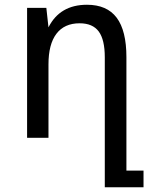

<svg xmlns="http://www.w3.org/2000/svg" viewBox="-20 -580 640 808"><path d="M421 -339Q421 -413 395.5 -447.5Q370 -482 315 -482Q251 -482 217.5 -438Q184 -394 184 -309V0H94V-547H175L184 -465Q232 -560 346 -560Q430 -560 471 -505.5Q512 -451 512 -339V138H584V208H421Z"/></svg>

Font: PlemolJP35 Console
Style: Regular
Weight: 400
Version: v2.0.3; ttfautohint (v1.8.4.7-5d5b-dirty) -l 6 -r 45 -G 200 